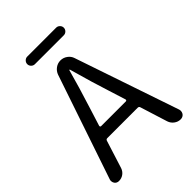

<svg xmlns="http://www.w3.org/2000/svg" viewBox="-252 -998 1111 1111"><g transform="rotate(-45 303.0 -442.5)"><path d="M419.9 -884.8Q432.6 -884.8 441.9 -875.5Q451.2 -866.2 451.2 -853.5Q451.2 -840.8 441.9 -831.5Q432.6 -822.3 419.9 -822.3H183.6Q170.9 -822.3 161.6 -831.5Q152.3 -840.8 152.3 -853.5Q152.3 -866.2 161.6 -875.5Q170.9 -884.8 183.6 -884.8ZM194.3 -307.6Q193.4 -303.7 195.3 -300.8Q197.3 -297.9 201.2 -297.9H403.3Q407.2 -297.9 409.2 -300.8Q411.1 -303.7 410.2 -307.6L377.9 -410.2Q347.7 -502 304.7 -656.2Q303.7 -658.2 301.8 -658.2Q299.8 -658.2 299.8 -656.2Q272.5 -554.7 226.6 -410.2ZM554.7 0Q533.2 0 515.6 -13.2Q498 -26.4 491.2 -46.9L438.5 -214.8Q435.5 -223.6 425.8 -223.6H177.7Q168 -223.6 165 -214.8L111.3 -44.9Q104.5 -24.4 87.9 -12.2Q71.3 0 49.8 0Q32.2 0 22.5 -13.7Q16.6 -23.4 16.6 -33.2Q16.6 -39.1 18.6 -44.9L235.4 -684.6Q243.2 -706.1 261.7 -719.7Q280.3 -733.4 303.2 -733.4Q326.2 -733.4 345.2 -719.7Q364.3 -706.1 371.1 -684.6L587.9 -46.9Q589.8 -40 589.8 -34.2Q589.8 -24.4 584 -14.6Q573.2 0 554.7 0Z"/></g></svg>

Font: Gen Jyuu GothicX Regular
Style: Regular
Weight: 400
Designer: [Source Han Sans]
Ryoko NISHIZUKA  (kana & ideographs); Paul D. Hunt (Latin, Greek & Cyrillic); Wenlong ZHANG  (bopomofo
Version: Version 1.002.20150607